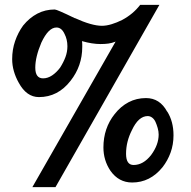

<svg xmlns="http://www.w3.org/2000/svg" viewBox="-20 -740 783 789"><path d="M257 -550Q257 -578 245 -601Q233 -627 212 -627Q179 -627 150 -565Q125 -506 125 -462Q125 -418 157 -418Q176 -418 194 -430Q212 -442 227 -462Q241 -484 249 -505.5Q257 -527 257 -550ZM632 -187Q632 -200 628 -214Q624 -228 619 -239Q614 -250 605.5 -256.5Q597 -263 587 -263Q549 -263 522 -205Q498 -158 498 -108Q498 -62 529 -62Q569 -62 601 -103Q632 -145 632 -187ZM635 -720 208 29H113L455 -569Q440 -563 425.5 -561Q411 -559 393 -559Q359 -559 317 -571Q318 -566 318 -560Q318 -554 318 -547Q318 -469 270 -408Q218 -341 140 -341Q89 -341 57 -400Q44 -423 37 -447.5Q30 -472 30 -497Q30 -536 42 -571Q54 -606 75 -635Q101 -667 133.5 -684Q166 -701 205 -701Q214 -701 288 -665L287 -666Q357 -634 399 -634Q417 -634 438.5 -640.5Q460 -647 482 -658Q527 -682 556 -720ZM693 -184Q693 -146 681 -113Q669 -80 648 -53Q597 10 523 10Q468 10 434 -38Q405 -81 405 -134Q405 -213 451 -271Q476 -303 508.5 -320Q541 -337 580 -337Q637 -337 667 -281V-282Q693 -241 693 -184Z"/></svg>

Font: Ekushey Amar Bangla
Style: Bold
Weight: 700
Designer: Al Mamun Sumon
Foundry: Al Mamun Sumon
Version: Version 1.0